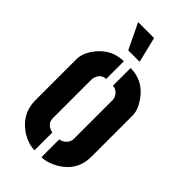

<svg xmlns="http://www.w3.org/2000/svg" viewBox="-272 -973 1056 1056"><g transform="rotate(45 256.0 -445.5)"><path d="M132.8 -896.5H256.8L293 -748H204.1ZM37.1 -190.4V-511.7Q37.1 -563.5 81.1 -617.2Q139.6 -687.5 229.5 -688.5V-550.8Q189.5 -549.8 176.8 -505.9Q174.8 -499 174.8 -496.1V-190.4Q174.8 -150.4 218.8 -135.7Q225.6 -133.8 228.5 -133.8V4.9Q172.9 4.9 117.2 -35.2Q38.1 -93.8 37.1 -190.4ZM282.2 4.9V-133.8Q297.9 -133.8 317.4 -150.4Q335.9 -167 336.9 -190.4V-496.1Q336.9 -513.7 320.3 -533.2Q304.7 -549.8 282.2 -550.8V-688.5Q380.9 -688.5 440.4 -603.5Q474.6 -554.7 474.6 -511.7V-190.4Q474.6 -82 377.9 -24.4Q327.1 4.9 282.2 4.9Z"/></g></svg>

Font: Post No Bills Colombo
Style: ExtraBold
Weight: 900
Designer: Kosala Senevirathne, Siva Puranthara, Lasantha Premarathna, Tharique Azeez
Foundry: Mooniak
Version: Version 1.220 ; ttfautohint (v1.5)